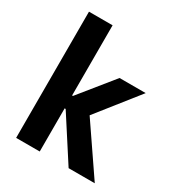

<svg xmlns="http://www.w3.org/2000/svg" viewBox="-175 -861 912 979"><g transform="rotate(30 280.5 -371.5)"><path d="M64 -743H203V-330H208L368 -528H522L331 -287L527 0H373L209 -254H203V0H64Z"/></g></svg>

Font: Be Vietnam
Style: Bold
Weight: 700
Designer: Gabriel Lam
Foundry: TypeRant
Version: Version 4.000